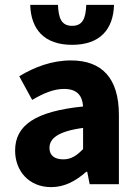

<svg xmlns="http://www.w3.org/2000/svg" viewBox="-20 -756 567 788"><path d="M190 12C246 12 292 -14 334 -51H338L348 0H468V-284C468 -436 398 -508 271 -508C193 -508 122 -481 59 -443L112 -346C160 -374 201 -391 243 -391C297 -391 318 -363 321 -319C125 -299 42 -242 42 -138C42 -54 99 12 190 12ZM240 -102C205 -102 183 -117 183 -149C183 -187 217 -217 321 -231V-144C295 -118 273 -102 240 -102ZM276 -572C391 -572 445 -636 448 -736H334C332 -680 319 -650 276 -650C233 -650 220 -680 218 -736H104C107 -636 161 -572 276 -572Z"/></svg>

Font: Giro Sans Regular
Style: Bold
Weight: 700
Designer: Paul D. Hunt
Foundry: Adobe Systems Incorporated
Version: Version 1.000;PS 1.0;hotconv 1.0.88;makeotf.lib2.5.647800